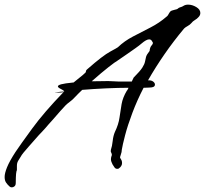

<svg xmlns="http://www.w3.org/2000/svg" viewBox="-104 -674 885 829"><path d="M-53 135Q-59 135 -63 131Q-72 123 -78 114Q-84 105 -84 90Q-84 74 -73.5 48Q-63 22 -37 -18Q-17 -48 34.5 -118.5Q86 -189 170 -276Q173 -277 173 -279Q173 -282 166.5 -285.5Q160 -289 153 -293Q146 -297 146 -301Q146 -306 160 -310Q174 -314 214 -318Q227 -329 240.5 -339.5Q254 -350 260 -356Q265 -360 266 -362Q267 -364 267 -365V-366Q267 -368 268.5 -370.5Q270 -373 275 -377Q340 -434 371.5 -451Q403 -468 405 -470Q433 -497 470.5 -516.5Q508 -536 546 -555.5Q584 -575 615 -602Q619 -604 623 -611.5Q627 -619 631 -624Q636 -629 649 -631.5Q662 -634 664 -637Q668 -641 675.5 -643Q683 -645 687 -648Q696 -654 708 -654Q726 -654 743.5 -643.5Q761 -633 761 -618Q761 -608 753 -600Q747 -593 737.5 -587.5Q728 -582 722 -574Q716 -567 706 -561.5Q696 -556 691 -551Q645 -496 606 -439.5Q567 -383 535 -327Q549 -328 557 -322Q565 -316 565 -309Q565 -296 542 -296Q537 -296 530.5 -295.5Q524 -295 516 -295Q488 -241 467.5 -186.5Q447 -132 436 -89.5Q425 -47 422 -28Q422 -18 417.5 -6Q413 6 415 8Q418 12 420.5 17.5Q423 23 423 30Q423 44 408 54Q406 55 402 55Q395 55 390.5 49Q386 43 382 36Q379 30 377 24.5Q375 19 375 13Q375 7 378 -2Q379 -3 379 -5Q379 -10 376 -15.5Q373 -21 375 -28Q380 -42 382.5 -65Q385 -88 392 -104Q408 -137 412 -166.5Q416 -196 421 -224.5Q426 -253 444 -283Q444 -282 446.5 -286Q449 -290 451 -295Q407 -295 353.5 -292.5Q300 -290 251 -286Q243 -278 234.5 -270Q226 -262 217 -252Q209 -243 198 -235Q187 -227 179 -219Q172 -212 156.5 -194.5Q141 -177 126 -159.5Q111 -142 104 -135Q101 -131 92.5 -121.5Q84 -112 75.5 -103Q67 -94 64 -91Q34 -57 19 -40Q4 -23 -2 -15.5Q-8 -8 -10 -5Q-12 -2 -14.5 2.5Q-17 7 -26 21Q-31 30 -31 42V51Q-31 55 -31 58.5Q-31 62 -33 66Q-35 75 -35.5 92Q-36 109 -36 116Q-36 126 -41.5 130.5Q-47 135 -53 135ZM407 -322H465L473 -339L474 -340Q501 -367 510.5 -382Q520 -397 522 -407.5Q524 -418 526.5 -428Q529 -438 542 -454Q543 -470 551.5 -479Q560 -488 553 -495Q549 -504 540 -504Q528 -504 507 -486Q498 -478 481 -466Q464 -454 446 -441.5Q428 -429 415.5 -420.5Q403 -412 403 -412L402 -411Q395 -408 365 -384.5Q335 -361 292 -323Q311 -323 329 -323.5Q347 -324 363 -324Q375 -324 386 -323Q397 -322 407 -322ZM172 -279 170 -276Q162 -274 136 -274H135Q130 -274 137 -275Q144 -276 155 -277.5Q166 -279 172 -279Z"/></svg>

Font: Vujahday Script
Style: Regular
Weight: 400
Designer: Robert E. Leuschke
Foundry: Robert E. Leuschke
Version: Version 1.010; ttfautohint (v1.8.3)